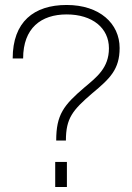

<svg xmlns="http://www.w3.org/2000/svg" viewBox="-20 -752 532 772"><path d="M206 -187H245C245 -277 272 -309 351 -377C422 -436 461 -473 461 -559C461 -657 381 -732 248 -732C116 -732 31 -664 31 -517H73C73 -639 145 -694 248 -694C352 -694 418 -639 418 -558C418 -479 369 -442 319 -400C236 -329 206 -291 206 -187ZM202 0H249V-101H202Z"/></svg>

Font: Aspekta 150
Style: Regular
Weight: 150
Designer: Ivo Dolenc
Version: Version 2.000